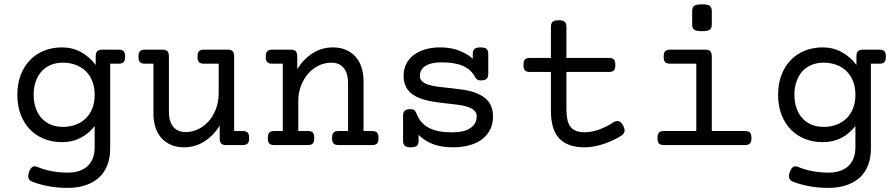

<svg xmlns="http://www.w3.org/2000/svg" viewBox="-20 -686 4237 908"><path d="M427.7 -237.8Q427.7 -273.9 416.5 -302.2Q405.3 -330.6 385.3 -349.9Q365.2 -369.1 337.6 -379.4Q310.1 -389.6 277.8 -389.6Q244.6 -389.6 218.8 -378.4Q192.9 -367.2 175.3 -346.9Q157.7 -326.7 148.4 -298.8Q139.2 -271 139.2 -237.8Q139.2 -204.6 148.4 -176.8Q157.7 -148.9 175.3 -128.7Q192.9 -108.4 218.8 -97.2Q244.6 -85.9 277.8 -85.9Q310.1 -85.9 337.6 -96.2Q365.2 -106.4 385.3 -125.7Q405.3 -145 416.5 -173.3Q427.7 -201.7 427.7 -237.8ZM155.8 103Q189.5 117.2 226.6 123.8Q263.7 130.4 299.3 130.4Q332 130.4 356.2 121.8Q380.4 113.3 396.2 97.4Q412.1 81.5 419.9 59.6Q427.7 37.6 427.7 10.7V-89.8Q398.4 -53.2 360.1 -33.4Q321.8 -13.7 272.9 -13.7Q227.5 -13.7 189 -29.1Q150.4 -44.4 122.3 -73.2Q94.2 -102.1 78.1 -143.6Q62 -185.1 62 -237.8Q62 -290.5 78.1 -332Q94.2 -373.5 122.3 -402.3Q150.4 -431.2 189 -446.5Q227.5 -461.9 272.9 -461.9Q321.8 -461.9 362.1 -440.2Q402.3 -418.5 432.6 -378.9V-418Q432.6 -436.5 439.7 -443.8Q446.8 -451.2 463.4 -451.2H541Q557.6 -451.2 564.7 -443.8Q571.8 -436.5 571.8 -418Q571.8 -399.4 564.7 -392.1Q557.6 -384.8 541 -384.8H501V17.1Q501 61 487.5 95.5Q474.1 129.9 448.2 153.6Q422.4 177.2 384.8 189.9Q347.2 202.6 299.3 202.6Q256.8 202.6 213.9 195.3Q170.9 188 132.3 173.3Q119.1 168 115 157.2Q110.8 146.5 117.2 127.9Q123.5 109.4 133.5 103.5Q143.6 97.7 155.8 103Z M1127.4 -66.4Q1144 -66.4 1151.1 -59.1Q1158.2 -51.8 1158.2 -33.2Q1158.2 -14.6 1151.1 -7.3Q1144 0 1127.4 0H1049.8Q1033.2 0 1026.1 -7.1Q1019 -14.2 1019 -32.7V-91.8Q986.8 -41.5 943.8 -15.4Q900.9 10.7 850.6 10.7Q816.9 10.7 790 -0.5Q763.2 -11.7 744.4 -32.2Q725.6 -52.7 715.6 -82.3Q705.6 -111.8 705.6 -148.4V-384.8H665.5Q648.9 -384.8 641.8 -392.1Q634.8 -399.4 634.8 -418Q634.8 -436.5 641.8 -443.8Q648.9 -451.2 665.5 -451.2H748Q764.6 -451.2 771.7 -443.8Q778.8 -436.5 778.8 -418V-155.8Q778.8 -134.8 783.7 -117.4Q788.6 -100.1 798.3 -87.6Q808.1 -75.2 823 -68.4Q837.9 -61.5 857.9 -61.5Q889.2 -61.5 917.5 -75.2Q945.8 -88.9 967.3 -113.3Q988.8 -137.7 1001.5 -171.4Q1014.2 -205.1 1014.2 -245.1V-384.8H944.8Q928.2 -384.8 921.1 -392.1Q914.1 -399.4 914.1 -418Q914.1 -436.5 921.1 -443.8Q928.2 -451.2 944.8 -451.2H1056.6Q1073.2 -451.2 1080.3 -443.8Q1087.4 -436.5 1087.4 -418V-66.4Z M1317.4 -384.8H1267.6Q1251 -384.8 1243.9 -392.1Q1236.8 -399.4 1236.8 -418Q1236.8 -436.5 1243.9 -443.8Q1251 -451.2 1267.6 -451.2H1355Q1371.6 -451.2 1378.7 -443.8Q1385.7 -436.5 1385.7 -418V-359.4Q1418 -409.7 1460.9 -435.8Q1503.9 -461.9 1554.2 -461.9Q1587.9 -461.9 1614.7 -450.7Q1641.6 -439.5 1660.4 -418.9Q1679.2 -398.4 1689.2 -368.9Q1699.2 -339.4 1699.2 -302.7V-66.4H1739.3Q1755.9 -66.4 1762.9 -59.1Q1770 -51.8 1770 -33.2Q1770 -14.6 1762.9 -7.3Q1755.9 0 1739.3 0H1581.1Q1564.5 0 1557.4 -7.3Q1550.3 -14.6 1550.3 -33.2Q1550.3 -51.8 1557.4 -59.1Q1564.5 -66.4 1581.1 -66.4H1626V-295.4Q1626 -316.4 1621.1 -333.7Q1616.2 -351.1 1606.4 -363.5Q1596.7 -376 1581.8 -382.8Q1566.9 -389.6 1546.9 -389.6Q1515.6 -389.6 1487.3 -376Q1459 -362.3 1437.5 -337.9Q1416 -313.5 1403.3 -279.8Q1390.6 -246.1 1390.6 -206.1V-66.4H1435.5Q1452.1 -66.4 1459.2 -59.1Q1466.3 -51.8 1466.3 -33.2Q1466.3 -14.6 1459.2 -7.3Q1452.1 0 1435.5 0H1277.3Q1260.7 0 1253.7 -7.3Q1246.6 -14.6 1246.6 -33.2Q1246.6 -51.8 1253.7 -59.1Q1260.7 -66.4 1277.3 -66.4H1317.4Z M1959.5 -21Q1959.5 -3.9 1951.4 3.4Q1943.4 10.7 1922.9 10.7Q1902.3 10.7 1894.3 3.4Q1886.2 -3.9 1886.2 -21V-138.2Q1886.2 -155.3 1894.3 -162.6Q1902.3 -169.9 1922.9 -169.9Q1933.6 -169.9 1939.5 -165Q1945.3 -160.2 1949.2 -149.9Q1967.3 -102.5 2008.3 -81.3Q2049.3 -60.1 2117.2 -60.1Q2175.8 -60.1 2205.1 -80.8Q2234.4 -101.6 2234.4 -135.3Q2234.4 -152.8 2223.1 -163.3Q2211.9 -173.8 2192.9 -180.2Q2171.4 -187.5 2143.1 -190.9Q2114.7 -194.3 2083.5 -197.8Q2052.2 -201.2 2021.2 -206.5Q1990.2 -211.9 1963.9 -222.2Q1947.3 -228.5 1933.6 -237.8Q1919.9 -247.1 1909.9 -259.8Q1899.9 -272.5 1894.3 -289.1Q1888.7 -305.7 1888.7 -327.1Q1888.7 -359.9 1901.9 -385Q1915 -410.2 1938.2 -427.2Q1961.4 -444.3 1992.9 -453.1Q2024.4 -461.9 2061.5 -461.9Q2110.4 -461.9 2149.2 -447.5Q2188 -433.1 2215.8 -408.2V-430.2Q2215.8 -447.3 2223.9 -454.6Q2231.9 -461.9 2252.4 -461.9Q2272.9 -461.9 2281 -454.6Q2289.1 -447.3 2289.1 -430.2V-337.4Q2289.1 -320.3 2281 -313Q2272.9 -305.7 2252.4 -305.7Q2235.8 -305.7 2229 -318.4Q2217.8 -339.4 2201.9 -353.5Q2186 -367.7 2165.3 -376Q2144.5 -384.3 2119.6 -387.7Q2094.7 -391.1 2066.4 -391.1Q2019 -391.1 1992.4 -374.5Q1965.8 -357.9 1965.8 -327.1Q1965.8 -311 1976.3 -301.3Q1986.8 -291.5 2005.4 -285.6Q2025.9 -278.8 2053.2 -275.6Q2080.6 -272.5 2110.8 -269.3Q2141.1 -266.1 2171.9 -261.5Q2202.6 -256.8 2229 -247.1Q2247.1 -240.2 2262.2 -230.7Q2277.3 -221.2 2288.3 -207.8Q2299.3 -194.3 2305.4 -176.5Q2311.5 -158.7 2311.5 -135.3Q2311.5 -102.5 2299.1 -75.7Q2286.6 -48.8 2262.5 -29.5Q2238.3 -10.3 2202.9 0.2Q2167.5 10.7 2122.1 10.7Q2068.8 10.7 2029.1 -3.9Q1989.3 -18.6 1959.5 -48.3Z M2585.4 -412.1V-558.6Q2585.4 -575.7 2593.5 -583Q2601.6 -590.3 2622.1 -590.3Q2642.6 -590.3 2650.6 -583Q2658.7 -575.7 2658.7 -558.6V-412.1H2859.4Q2876 -412.1 2883.1 -404.8Q2890.1 -397.5 2890.1 -378.9Q2890.1 -360.4 2883.1 -353Q2876 -345.7 2859.4 -345.7H2658.7V-168Q2658.7 -141.1 2663.1 -120.8Q2667.5 -100.6 2677.5 -87.2Q2687.5 -73.7 2704.1 -67.1Q2720.7 -60.5 2745.1 -60.5Q2779.3 -60.5 2815.4 -74.2Q2851.6 -87.9 2883.8 -108.9Q2895 -116.2 2906.5 -112.5Q2918 -108.9 2927.2 -91.3Q2936.5 -73.7 2933.1 -62.7Q2929.7 -51.8 2917.5 -43.9Q2898.9 -32.2 2877.7 -22.2Q2856.4 -12.2 2834 -4.9Q2811.5 2.4 2788.8 6.6Q2766.1 10.7 2745.1 10.7Q2702.6 10.7 2672.4 -0.5Q2642.1 -11.7 2622.8 -33.4Q2603.5 -55.2 2594.5 -87.4Q2585.4 -119.6 2585.4 -161.6V-345.7H2486.3Q2469.7 -345.7 2462.6 -353Q2455.6 -360.4 2455.6 -378.9Q2455.6 -397.5 2462.6 -404.8Q2469.7 -412.1 2486.3 -412.1Z M3272.9 -384.8H3149.4Q3132.8 -384.8 3125.7 -392.1Q3118.7 -399.4 3118.7 -418Q3118.7 -436.5 3125.7 -443.8Q3132.8 -451.2 3149.4 -451.2H3315.4Q3332 -451.2 3339.1 -443.8Q3346.2 -436.5 3346.2 -418V-66.4H3502.9Q3519.5 -66.4 3526.6 -59.1Q3533.7 -51.8 3533.7 -33.2Q3533.7 -14.6 3526.6 -7.3Q3519.5 0 3502.9 0H3120.1Q3103.5 0 3096.4 -7.3Q3089.4 -14.6 3089.4 -33.2Q3089.4 -51.8 3096.4 -59.1Q3103.5 -66.4 3120.1 -66.4H3272.9ZM3346.2 -570.3Q3346.2 -553.2 3336.9 -545.9Q3327.6 -538.6 3299.8 -538.6Q3272 -538.6 3262.7 -545.9Q3253.4 -553.2 3253.4 -570.3V-633.8Q3253.4 -650.9 3262.7 -658.2Q3272 -665.5 3299.8 -665.5Q3327.6 -665.5 3336.9 -658.2Q3346.2 -650.9 3346.2 -633.8Z M4025.4 -237.8Q4025.4 -273.9 4014.2 -302.2Q4002.9 -330.6 3982.9 -349.9Q3962.9 -369.1 3935.3 -379.4Q3907.7 -389.6 3875.5 -389.6Q3842.3 -389.6 3816.4 -378.4Q3790.5 -367.2 3772.9 -346.9Q3755.4 -326.7 3746.1 -298.8Q3736.8 -271 3736.8 -237.8Q3736.8 -204.6 3746.1 -176.8Q3755.4 -148.9 3772.9 -128.7Q3790.5 -108.4 3816.4 -97.2Q3842.3 -85.9 3875.5 -85.9Q3907.7 -85.9 3935.3 -96.2Q3962.9 -106.4 3982.9 -125.7Q4002.9 -145 4014.2 -173.3Q4025.4 -201.7 4025.4 -237.8ZM3753.4 103Q3787.1 117.2 3824.2 123.8Q3861.3 130.4 3897 130.4Q3929.7 130.4 3953.9 121.8Q3978 113.3 3993.9 97.4Q4009.8 81.5 4017.6 59.6Q4025.4 37.6 4025.4 10.7V-89.8Q3996.1 -53.2 3957.8 -33.4Q3919.4 -13.7 3870.6 -13.7Q3825.2 -13.7 3786.6 -29.1Q3748 -44.4 3720 -73.2Q3691.9 -102.1 3675.8 -143.6Q3659.7 -185.1 3659.7 -237.8Q3659.7 -290.5 3675.8 -332Q3691.9 -373.5 3720 -402.3Q3748 -431.2 3786.6 -446.5Q3825.2 -461.9 3870.6 -461.9Q3919.4 -461.9 3959.7 -440.2Q4000 -418.5 4030.3 -378.9V-418Q4030.3 -436.5 4037.4 -443.8Q4044.4 -451.2 4061 -451.2H4138.7Q4155.3 -451.2 4162.4 -443.8Q4169.4 -436.5 4169.4 -418Q4169.4 -399.4 4162.4 -392.1Q4155.3 -384.8 4138.7 -384.8H4098.6V17.1Q4098.6 61 4085.2 95.5Q4071.8 129.9 4045.9 153.6Q4020 177.2 3982.4 189.9Q3944.8 202.6 3897 202.6Q3854.5 202.6 3811.5 195.3Q3768.6 188 3730 173.3Q3716.8 168 3712.6 157.2Q3708.5 146.5 3714.8 127.9Q3721.2 109.4 3731.2 103.5Q3741.2 97.7 3753.4 103Z"/></svg>

Font: Courier Prime
Style: Regular
Weight: 400
Designer: Alan Dague-Greene
Foundry: Quote-Unquote Apps
Version: Version 1.203